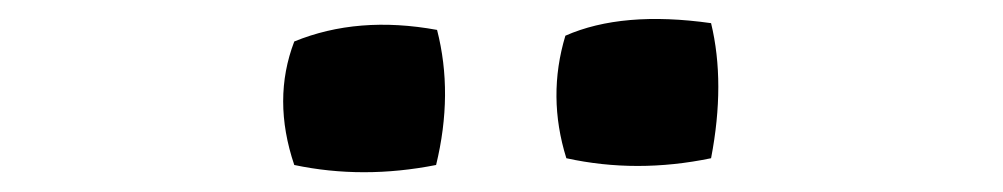

<svg xmlns="http://www.w3.org/2000/svg" viewBox="-20 -723 1040 199"><path d="M285 -680Q351 -707 433 -692Q450 -626 432 -552Q356 -537 285 -552Q262 -620 285 -680ZM566 -686Q625 -712 717 -699Q732 -637 717 -559Q640 -543 567 -559Q547 -623 566 -686Z"/></svg>

Font: KN Bobohei
Style: Bold
Weight: 700
Designer: Kingnam Type Foundry
Version: Version 1.710;March 18, 2023